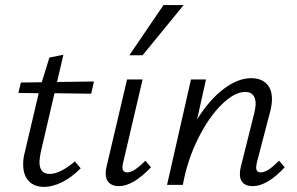

<svg xmlns="http://www.w3.org/2000/svg" viewBox="-20 -726 1165 754"><path d="M71 -80Q71 -103 76 -122L132 -360L52 -361L62 -402L144 -403L174 -500L229 -511L204 -404L349 -406L338 -358L194 -360L140 -128Q135 -103 135 -90Q135 -43 175 -43Q216 -43 274 -92L297 -65Q261 -29 223.5 -10.5Q186 8 153 8Q115 8 93 -15Q71 -38 71 -80Z M395 -45Q395 -59 399 -74L479 -414H540L464 -89Q461 -77 461 -69Q461 -49 480 -49Q493 -49 510 -60Q527 -71 551 -95L573 -69Q502 5 447 5Q423 5 409 -7.5Q395 -20 395 -45ZM622 -706H701L540 -509H488Z M922 -42Q922 -57 926 -72L979 -284Q984 -306 984 -318Q984 -340 974 -352.5Q964 -365 943 -365Q901 -365 850.5 -315.5Q800 -266 758 -182Q716 -98 698 0H636L730 -414H789L754 -257Q802 -334 858 -376.5Q914 -419 967 -419Q1004 -419 1026 -398Q1048 -377 1048 -336Q1048 -314 1040 -284L989 -89Q986 -77 986 -68Q986 -49 1004 -49Q1018 -49 1035 -60Q1052 -71 1076 -95L1098 -69Q1029 5 972 5Q948 5 935 -7Q922 -19 922 -42Z"/></svg>

Font: LXGW Bright GB
Style: Italic
Weight: 400
Italic angle: -12°
Designer: Christian Thalmann (Catharsis Fonts)
Foundry: LXGW / Christian Thalmann (Catharsis Fonts) / Fontworks Inc.
Version: Version 5.510